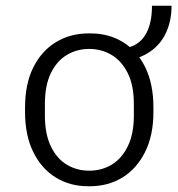

<svg xmlns="http://www.w3.org/2000/svg" viewBox="-20 -637 620 667"><path d="M286 10Q223 10 173.5 -20.5Q124 -51 95.5 -109Q67 -167 67 -248V-263Q67 -346 96 -403.5Q125 -461 175 -491Q225 -521 288 -521H294Q358 -521 407.5 -490.5Q457 -460 485 -402.5Q513 -345 513 -263V-248Q513 -167 484 -109Q455 -51 405.5 -20.5Q356 10 292 10ZM290 -44Q333 -44 368 -65Q403 -86 424 -129Q445 -172 445 -235V-276Q445 -340 424 -382.5Q403 -425 368 -446Q333 -467 290 -467Q247 -467 212 -446Q177 -425 156.5 -382.5Q136 -340 136 -276V-235Q136 -172 156.5 -129Q177 -86 212 -65Q247 -44 290 -44ZM412 -425V-469Q461 -477 484.5 -515Q508 -553 508 -617H576Q576 -567 558 -526Q540 -485 503.5 -459Q467 -433 412 -425Z"/></svg>

Font: Chivo Medium ExtraLight
Style: Regular
Weight: 250
Version: Version 2.002